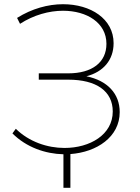

<svg xmlns="http://www.w3.org/2000/svg" viewBox="-20 -728 666 911"><path d="M548 -196C548 -284 489 -346 390 -366C471 -387 519 -444 519 -523C519 -639 410 -708 279 -708C208 -708 131 -687 61 -643L75 -615C140 -657 213 -677 279 -677C392 -677 485 -620 485 -520C485 -432 417 -380 304 -380H164V-350H304C438 -350 515 -295 515 -199C515 -89 407 -26 286 -26C205 -26 118 -55 55 -117L39 -95C105 -29 195 2 281 4V163H314V3C439 -6 548 -78 548 -196Z"/></svg>

Font: Talent ExtraLight
Style: Regular
Weight: 200
Designer: Mike Powis
Version: Version 1.001;hotconv 1.0.109;makeotfexe 2.5.65596